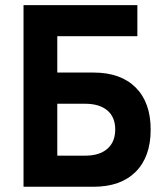

<svg xmlns="http://www.w3.org/2000/svg" viewBox="-20 -713 626 733"><path d="M69.8 0V-693.4H504.4V-574.7H198.7V-436H336.9Q440.9 -436 498 -378.9Q555.2 -321.8 555.2 -218.3Q555.2 -114.3 498 -57.1Q440.9 0 336.9 0ZM198.7 -118.7H304.7Q359.9 -118.7 389.9 -145Q419.9 -171.4 419.9 -218.8Q419.9 -265.6 389.9 -291.3Q359.9 -316.9 304.7 -316.9H198.7Z"/></svg>

Font: Cascadia Code PL
Style: Bold
Weight: 700
Monospace: yes
Designer: Aaron Bell
Foundry: Saja Typeworks
Version: Version 2404.023; ttfautohint (v1.8.4)